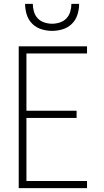

<svg xmlns="http://www.w3.org/2000/svg" viewBox="-20 -975 540 995"><path d="M77 0V-735H431V-698H117V-401H377V-364H117V-37H431V0ZM250 -815Q222 -815 194.5 -823.5Q167 -832 147 -852Q127 -872 118.5 -899.5Q110 -927 110 -955H150Q150 -935 156 -914.5Q162 -894 176 -879.5Q190 -865 210 -858.5Q230 -852 250 -852Q270 -852 290 -858.5Q310 -865 324 -879.5Q338 -894 344 -914.5Q350 -935 350 -955H390Q390 -927 381.5 -899.5Q373 -872 353 -852Q333 -832 305.5 -823.5Q278 -815 250 -815Z"/></svg>

Font: Iosevka SS04 Extralight
Style: Regular
Weight: 200
Monospace: yes
Designer: Belleve Invis
Foundry: Belleve Invis
Version: Version 19.0.0; ttfautohint (v1.8.4)